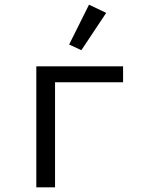

<svg xmlns="http://www.w3.org/2000/svg" viewBox="-20 -799 640 819"><path d="M134.9 0H214.8V-448.2H505V-516H134.9ZM274.9 -609 327.1 -584.9 432.9 -744 359.7 -779.1Z"/></svg>

Font: Margiela Mono
Style: Regular
Weight: 400
Designer: Mike Abbink, Paul van der Laan, Pieter van Rosmalen
Foundry: Bold Monday
Version: Version 2.003 2021